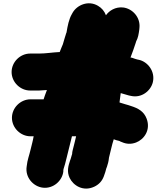

<svg xmlns="http://www.w3.org/2000/svg" viewBox="-20 -872 994 1158"><path d="M162 -326H216C229.1 -326 247.7 -329 263 -329C259.7 -319.7 255.7 -309 251 -297L243 -273H164C103.5 -273 52 -221.9 52 -161.5C52 -101.1 103.5 -50 164 -50H183C178.6 -23.6 170.4 4.8 165 28C156.3 66.3 145 91.1 141 131C129.9 197.6 180.8 253.5 239 260C302 267 355.8 218 362 162V155C362.7 153 363 150.7 363 148C370.9 124.4 374 112 382 79C391.6 38 404.1 -10.5 414 -50H439C435 -28 429 -11.8 425 8C421.4 24.1 415 41.8 415 57C415 57.7 414.7 58.7 414 60C410.7 70 408 79 406 87C405.3 90.3 404.3 93 403 95C391.7 128.9 381.9 163 400 201C421.8 246.7 481 285 547.5 254.5C575.8 241.5 595.3 220.7 606 192C609 183.9 612.2 173.5 615 166L621 144C621.7 141.3 623 138 625 134C631.4 113.9 634.9 101.6 637 81V80C647.4 41.8 653.7 5 666 -32C671.6 -30.1 678 -28 683 -26C687.2 -25 702.9 -22.1 707 -18L715 -15C743 -2.3 771.5 -1.5 800.5 -12.5C847.4 -30.3 890.5 -86.6 864.5 -156C848.1 -199.7 814.3 -218.8 769 -233L754 -238C748 -240 741 -242 733 -244L717 -249C710.9 -250.2 707.2 -252.4 701 -254V-256C702.9 -274.7 705.5 -292.4 708 -310H710C710.7 -309.3 711.7 -309 713 -309C726 -305.8 744.9 -299.5 758 -296L768 -294C834.3 -277.8 890.3 -325.5 902 -377C916.9 -442.4 870.3 -499.3 819 -511L809 -513L795 -517C783.7 -520.8 775.2 -525 767 -525C778.5 -555 789.5 -584.6 799 -615C799.7 -618.3 800.3 -620.7 801 -622C813.4 -645.8 815.9 -664.5 820 -693L821 -704C827.9 -767.8 778.5 -820.7 722 -827C675.7 -831.5 638.7 -807.8 619 -780C609.7 -804.7 593.7 -823.7 571 -837C511.9 -871.9 445.1 -841.2 419 -797L414 -788C395.5 -756.7 388 -717 381 -675C380.3 -675 380 -674.7 380 -674C373.9 -653.6 365.7 -629.5 360 -608V-607C354.7 -592.9 345.4 -574.2 340 -558H337C296.2 -556.1 255.9 -549 216 -549H162C101.5 -549 50 -497.9 50 -437.5C50 -377.1 101.5 -326 162 -326Z"/></svg>

Font: Smoothie
Style: Blk
Weight: 900
Foundry: Cannot Into Space Fonts
Version: Version 0.8